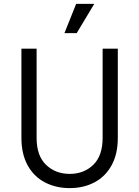

<svg xmlns="http://www.w3.org/2000/svg" viewBox="-20 -950 715 986"><path d="M90 -242V-700H168V-242Q168 -150 216.5 -103.5Q265 -57 338 -57Q411 -57 459 -103.5Q507 -150 507 -242V-700H585V-242Q585 -159 553 -101Q521 -43 465 -13.5Q409 16 338 16Q267 16 210.5 -13.5Q154 -43 122 -101Q90 -159 90 -242ZM371 -930H464L374 -780H311Z"/></svg>

Font: Uncut Sans VF
Style: Regular
Weight: 400
Designer: Kasper Nordkvist
Foundry: Uncut Type
Version: Version 1.100;FEAKit 1.0